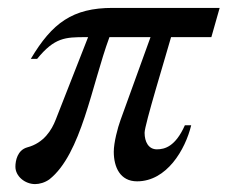

<svg xmlns="http://www.w3.org/2000/svg" viewBox="-20 -448 576 486"><path d="M536 -428H265C164 -428 112 -390 58 -299H74C118 -353 145 -354 197 -354H203L121 -145C111 -119 91 -86 49 -75C24 -68 19 -41 19 -26C19 -2 43 18 69 18C80 18 94 14 105 6C186 -58 212 -232 257 -354H361L285 -144C278 -125 268 -87 268 -64C268 -25 284 11 327 11C402 11 449 -69 464 -131H448C424 -77 397 -70 377 -70C356 -70 346 -89 346 -112C346 -132 399 -304 413 -354H515Z"/></svg>

Font: XITS
Style: Italic
Weight: 400
Italic angle: -16.33°
Designer: MicroPress Inc., with final additions and corrections provided by Coen Hoffman, Elsevier (retired)
Version: Version 1.302